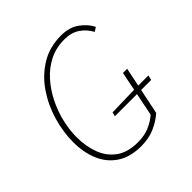

<svg xmlns="http://www.w3.org/2000/svg" viewBox="-181 -816 972 972"><g transform="rotate(-45 305.0 -330.0)"><path d="M288 12Q210 12 159 -21.5Q108 -55 83 -113Q58 -171 58 -246Q58 -319 80 -394Q102 -469 145 -532Q188 -595 251 -633.5Q314 -672 396 -672Q455 -672 494 -644Q533 -616 552 -578L530 -564Q511 -600 477.5 -623Q444 -646 394 -646Q335 -646 287 -622Q239 -598 202 -556.5Q165 -515 139.5 -464Q114 -413 101 -358Q88 -303 88 -252Q88 -187 108 -133Q128 -79 172.5 -46.5Q217 -14 290 -14Q338 -14 374 -30Q410 -46 434 -68L484 -316H514L460 -54Q426 -24 383.5 -6Q341 12 288 12ZM300 -190 306 -212 464 -216H566L560 -190Z"/></g></svg>

Font: Source Sans 3
Style: Italic
Weight: 200
Italic angle: -11°
Designer: Paul D. Hunt
Foundry: Adobe
Version: Version 3.046;hotconv 1.0.118;makeotfexe 2.5.65603